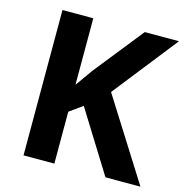

<svg xmlns="http://www.w3.org/2000/svg" viewBox="-106 -812 875 911"><g transform="rotate(15 332.0 -357.0)"><path d="M413.1 -397.9 662.1 -713.9H494.1L300.8 -471.2L241.2 -387.2V-713.9H89.8V0H241.2V-254.9L305.2 -300.8L492.2 0H664.1Z"/></g></svg>

Font: Noto Reveo Sans
Style: Bold
Weight: 700
Designer: Monotype Design team
Foundry: Monotype Imaging Inc.
Version: Version 1.04